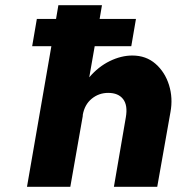

<svg xmlns="http://www.w3.org/2000/svg" viewBox="-20 -720 681 740"><path d="M465 -268Q473 -314 454.5 -338Q436 -362 397 -362Q361 -362 333.5 -339.5Q306 -317 299 -277V-275V-273L251 0H84L178 -542H104L122 -647H196L205 -700H373L364 -647H504L486 -542H345L324 -422Q359 -463 403 -484.5Q447 -506 490 -506Q543 -506 579.5 -474Q616 -442 631.5 -392Q647 -342 637 -288L586 0H419Z"/></svg>

Font: Overused Grotesk ExtraBold
Style: Italic
Weight: 800
Italic angle: -10°
Version: Version 0.003